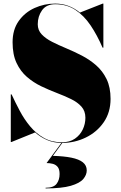

<svg xmlns="http://www.w3.org/2000/svg" viewBox="-20 -780 674 1068"><path d="M325 15Q279.5 15 242.2 -1Q205 -17 175.5 -43.5L43.5 10H40V-255H44.5Q65 -210.5 89.8 -163.8Q114.5 -117 147.5 -77.2Q180.5 -37.5 224 -13Q267.5 11.5 324.5 11.5Q367.5 11.5 396.5 -8.5Q425.5 -28.5 440.2 -59.5Q455 -90.5 455 -125Q455 -162.5 433 -187Q411 -211.5 375 -229Q339 -246.5 295.8 -263Q252.5 -279.5 209.2 -300.2Q166 -321 130 -352Q94 -383 72 -429.8Q50 -476.5 50 -545Q50 -615 84 -663Q118 -711 172.2 -735.5Q226.5 -760 287 -760Q327 -760 361.2 -747Q395.5 -734 424.5 -710L551.5 -760H555V-515H550.5Q520.5 -584.5 483.8 -639Q447 -693.5 399 -725Q351 -756.5 287.5 -756.5Q238 -756.5 214 -723Q190 -689.5 190 -645Q190 -612 212 -588.8Q234 -565.5 270 -547.2Q306 -529 349.2 -511Q392.5 -493 435.8 -470.5Q479 -448 515 -416.5Q551 -385 573 -339.8Q595 -294.5 595 -230Q595 -155 557 -100Q519 -45 457.2 -15Q395.5 15 325 15ZM233.5 268V264.5Q278 264.5 294.8 242.5Q311.5 220.5 311.5 188Q311.5 161.5 300.8 148.5Q290 135.5 273.2 131.2Q256.5 127 239 127L323.5 12.5H328.5L274 87Q334.5 88.5 376.8 97Q419 105.5 440.8 122.8Q462.5 140 462.5 168Q462.5 193 443 216Q423.5 239 373.8 253.5Q324 268 233.5 268Z"/></svg>

Font: Bodoni Moda 48pt Black
Style: Regular
Weight: 900
Designer: Owen Earl
Foundry: indestructible type
Version: Version 2.004